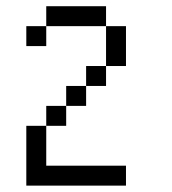

<svg xmlns="http://www.w3.org/2000/svg" viewBox="-20 -582 540 602"><path d="M62.5 -187.5H125V-62.5H375V0H62.5ZM125 -187.5V-250H187.5V-187.5ZM187.5 -312.5H250V-250H187.5ZM250 -375H312.5V-312.5H250ZM312.5 -500H375V-375H312.5ZM125 -562.5H312.5V-500H125ZM62.5 -500H125V-437.5H62.5Z"/></svg>

Font: Pixel Operator Mono
Style: Regular
Weight: 400
Monospace: yes
Designer: Jayvee Enaguas (HarvettFox96)
Version: 2016.04.25